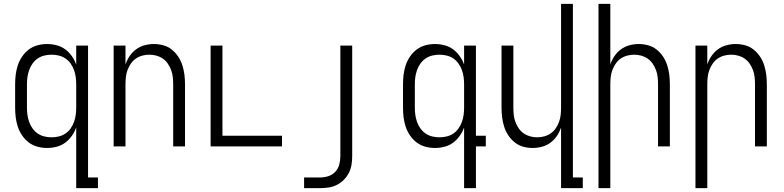

<svg xmlns="http://www.w3.org/2000/svg" viewBox="-20 -755 4040 990"><path d="M246 -47Q265 -47 283.5 -51.5Q302 -56 317.5 -66.5Q333 -77 344 -92.5Q355 -108 361.5 -126Q368 -144 370.5 -162.5Q373 -181 373 -200V-320Q373 -339 370.5 -357.5Q368 -376 361.5 -394Q355 -412 344 -427.5Q333 -443 317.5 -453.5Q302 -464 283.5 -468.5Q265 -473 246 -473Q227 -473 208.5 -468.5Q190 -464 174.5 -453.5Q159 -443 148 -427.5Q137 -412 130.5 -394Q124 -376 121.5 -357.5Q119 -339 119 -320V-200Q119 -181 121.5 -162.5Q124 -144 130.5 -126Q137 -108 148 -92.5Q159 -77 174.5 -66.5Q190 -56 208.5 -51.5Q227 -47 246 -47ZM373 215V-98Q365 -75 350.5 -54.5Q336 -34 316.5 -19.5Q297 -5 272.5 1.5Q248 8 223 8Q198 8 173.5 1.5Q149 -5 129 -20Q109 -35 94.5 -56Q80 -77 72 -101Q64 -125 61 -150Q58 -175 58 -200V-320Q58 -345 61 -370Q64 -395 72 -419Q80 -443 94.5 -464Q109 -485 129 -500Q149 -515 173.5 -521.5Q198 -528 223 -528Q248 -528 272.5 -521.5Q297 -515 316.5 -500.5Q336 -486 350.5 -465.5Q365 -445 373 -422V-520H434V160H485V215Z M566 0V-520H627V-423Q635 -446 648.5 -466Q662 -486 681.5 -500.5Q701 -515 725 -521.5Q749 -528 773 -528Q798 -528 822 -521.5Q846 -515 865.5 -499.5Q885 -484 899 -463Q913 -442 920.5 -418Q928 -394 931 -369.5Q934 -345 934 -320V0H873V-320Q873 -339 871 -357.5Q869 -376 862.5 -393.5Q856 -411 845.5 -426.5Q835 -442 820 -452.5Q805 -463 787 -468Q769 -473 750 -473Q731 -473 713 -468Q695 -463 680 -452.5Q665 -442 654.5 -426.5Q644 -411 637.5 -393.5Q631 -376 629 -357.5Q627 -339 627 -320V0Z M1066 0V-520H1127V-55H1434V0Z M1548 215V160H1632Q1653 160 1674 153Q1695 146 1709.5 130Q1724 114 1729.5 93Q1735 72 1735 50V-520H1796V50Q1796 73 1792.5 94.5Q1789 116 1779 136Q1769 156 1753 172Q1737 188 1717.5 198Q1698 208 1676 211.5Q1654 215 1632 215Z M2246 -47Q2265 -47 2283.5 -51.5Q2302 -56 2317.5 -66.5Q2333 -77 2344 -92.5Q2355 -108 2361.5 -126Q2368 -144 2370.5 -162.5Q2373 -181 2373 -200V-320Q2373 -339 2370.5 -357.5Q2368 -376 2361.5 -394Q2355 -412 2344 -427.5Q2333 -443 2317.5 -453.5Q2302 -464 2283.5 -468.5Q2265 -473 2246 -473Q2227 -473 2208.5 -468.5Q2190 -464 2174.5 -453.5Q2159 -443 2148 -427.5Q2137 -412 2130.5 -394Q2124 -376 2121.5 -357.5Q2119 -339 2119 -320V-200Q2119 -181 2121.5 -162.5Q2124 -144 2130.5 -126Q2137 -108 2148 -92.5Q2159 -77 2174.5 -66.5Q2190 -56 2208.5 -51.5Q2227 -47 2246 -47ZM2373 215V-98Q2365 -75 2350.5 -54.5Q2336 -34 2316.5 -19.5Q2297 -5 2272.5 1.5Q2248 8 2223 8Q2198 8 2173.5 1.5Q2149 -5 2129 -20Q2109 -35 2094.5 -56Q2080 -77 2072 -101Q2064 -125 2061 -150Q2058 -175 2058 -200V-320Q2058 -345 2061 -370Q2064 -395 2072 -419Q2080 -443 2094.5 -464Q2109 -485 2129 -500Q2149 -515 2173.5 -521.5Q2198 -528 2223 -528Q2248 -528 2272.5 -521.5Q2297 -515 2316.5 -500.5Q2336 -486 2350.5 -465.5Q2365 -445 2373 -422V-520H2434V-55H2485V0H2434V215Z M2873 215V-97Q2865 -74 2851.5 -54Q2838 -34 2818.5 -19.5Q2799 -5 2775 1.5Q2751 8 2727 8Q2702 8 2678 1.5Q2654 -5 2634.5 -20.5Q2615 -36 2601 -57Q2587 -78 2579.5 -102Q2572 -126 2569 -150.5Q2566 -175 2566 -200V-520H2627V-200Q2627 -181 2629 -162.5Q2631 -144 2637.5 -126.5Q2644 -109 2654.5 -93.5Q2665 -78 2680 -67.5Q2695 -57 2713 -52Q2731 -47 2750 -47Q2769 -47 2787 -52Q2805 -57 2820 -67.5Q2835 -78 2845.5 -93.5Q2856 -109 2862.5 -126.5Q2869 -144 2871 -162.5Q2873 -181 2873 -200V-735H2934V160H2985V215Z M3066 215V-735H3127V-423Q3135 -446 3148.5 -466Q3162 -486 3181.5 -500.5Q3201 -515 3225 -521.5Q3249 -528 3273 -528Q3298 -528 3322 -521.5Q3346 -515 3365.5 -499.5Q3385 -484 3399 -463Q3413 -442 3420.5 -418Q3428 -394 3431 -369.5Q3434 -345 3434 -320V0H3373V-320Q3373 -339 3371 -357.5Q3369 -376 3362.5 -393.5Q3356 -411 3345.5 -426.5Q3335 -442 3320 -452.5Q3305 -463 3287 -468Q3269 -473 3250 -473Q3231 -473 3213 -468Q3195 -463 3180 -452.5Q3165 -442 3154.5 -426.5Q3144 -411 3137.5 -393.5Q3131 -376 3129 -357.5Q3127 -339 3127 -320V215Z M3566 215V-520H3627V-423Q3635 -446 3648.5 -466Q3662 -486 3681.5 -500.5Q3701 -515 3725 -521.5Q3749 -528 3773 -528Q3798 -528 3822 -521.5Q3846 -515 3865.5 -499.5Q3885 -484 3899 -463Q3913 -442 3920.5 -418Q3928 -394 3931 -369.5Q3934 -345 3934 -320V0H3873V-320Q3873 -339 3871 -357.5Q3869 -376 3862.5 -393.5Q3856 -411 3845.5 -426.5Q3835 -442 3820 -452.5Q3805 -463 3787 -468Q3769 -473 3750 -473Q3731 -473 3713 -468Q3695 -463 3680 -452.5Q3665 -442 3654.5 -426.5Q3644 -411 3637.5 -393.5Q3631 -376 3629 -357.5Q3627 -339 3627 -320V215Z"/></svg>

Font: Iosevka Fixed SS04 Light
Style: Regular
Weight: 300
Monospace: yes
Designer: Belleve Invis
Foundry: Belleve Invis
Version: Version 32.5.0